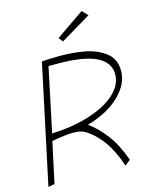

<svg xmlns="http://www.w3.org/2000/svg" viewBox="-130 -981 844 1064"><g transform="rotate(-15 292.0 -449.0)"><path d="M280.8 -784.2 299.8 -759.8 474.1 -863.8 442.9 -896ZM100.1 -242.2Q180.7 -256.8 220.2 -256.8Q265.1 -256.8 287.1 -244.1Q302.7 -235.4 317.6 -223.9Q332.5 -212.4 352.1 -192.1Q371.6 -171.9 388.9 -147.2Q406.2 -122.6 424.3 -85.7Q442.4 -48.8 456.1 -5.9L487.8 -30.8Q457 -120.6 410.6 -181.6Q364.3 -242.7 314 -277.8Q434.1 -313 501.5 -379.2Q568.8 -445.3 568.8 -521Q568.8 -555.2 555.4 -582.5Q542 -609.9 517.6 -627.4Q493.2 -645 464.1 -657.2Q435.1 -669.4 398.4 -675.8Q361.8 -682.1 329.3 -684.6Q296.9 -687 261.2 -687Q202.1 -687 158.2 -683.1L13.2 -2L49.8 -8.8ZM187 -648.9H240.2Q532.2 -648.9 532.2 -509.8Q532.2 -449.7 478.3 -399.7Q424.3 -349.6 327.6 -318.6Q231 -287.6 109.9 -283.2Z"/></g></svg>

Font: Comic Neue Angular Light Italic
Style: Regular
Weight: 300
Italic angle: -12°
Designer: Craig Rozynski
Foundry: Craig Rozynski
Version: Version 2.003